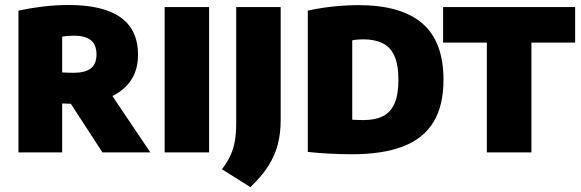

<svg xmlns="http://www.w3.org/2000/svg" viewBox="-20 -624 2379 786"><path d="M55.5 0V-580.5Q101.5 -590.5 154 -597Q206.5 -603.5 262 -603.5Q402.5 -603.5 473.8 -552.8Q545 -502 545 -400Q545 -334 511.8 -289.2Q478.5 -244.5 419.5 -221.8Q360.5 -199 283.5 -199Q270.5 -199 258.5 -199.5Q246.5 -200 234.5 -200.5V0ZM399.5 0 223.5 -270.5H413.5L595.5 0ZM281 -326Q328.5 -326 351.8 -344Q375 -362 375 -401Q375 -441.5 351.5 -459.8Q328 -478 282.5 -478Q270 -478 257.5 -477Q245 -476 234.5 -474V-327.5Q247.5 -327 257.5 -326.5Q267.5 -326 281 -326Z M654 0V-595H836V0Z M1005 142 888.5 69Q911.5 39 924.2 10.5Q937 -18 942 -50Q947 -82 947 -123V-595H1129V-130.5Q1129 -79.5 1117.5 -34Q1106 11.5 1078.8 54.8Q1051.5 98 1005 142Z M1420.5 7.5Q1378 7.5 1330 5Q1282 2.5 1240 -2V-580.5Q1270.5 -587.5 1305 -592.5Q1339.5 -597.5 1375.5 -600.2Q1411.5 -603 1447 -603Q1621 -603 1708.2 -528.8Q1795.5 -454.5 1795.5 -297Q1795.5 -191 1754.2 -123.8Q1713 -56.5 1629.8 -24.5Q1546.5 7.5 1420.5 7.5ZM1469 -132.5Q1515 -132.5 1546.5 -147.8Q1578 -163 1594.5 -199Q1611 -235 1611 -297.5Q1611 -360.5 1594 -396.5Q1577 -432.5 1544.8 -447.8Q1512.5 -463 1467 -463Q1456 -463 1444 -462Q1432 -461 1422 -459V-134Q1436.5 -133 1448 -132.8Q1459.5 -132.5 1469 -132.5Z M1973 0V-449.5H1794V-595H2334.5V-449.5H2155.5V0Z"/></svg>

Font: Encode Sans SC SemiCondensed ExtraBold
Style: Regular
Weight: 800
Width: 4
Designer: Multiple Designers
Foundry: Impallari Type
Version: Version 3.002